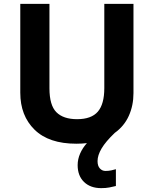

<svg xmlns="http://www.w3.org/2000/svg" viewBox="-20 -734 796 994"><path d="M485 100Q485 125 497 138Q509 151 526 151Q542 151 556 148Q570 145 580 142V229Q564 233 546 236.5Q528 240 504 240Q448 240 415 208Q382 176 382 121Q382 90 395 60.5Q408 31 430 7Q404 10 375 10Q233 10 159 -62.5Q85 -135 85 -254V-714H236V-277Q236 -189 272 -153Q308 -117 379 -117Q453 -117 486.5 -156Q520 -195 520 -278V-714H671V-252Q671 -188 647 -134.5Q623 -81 574 -46Q527 -1 506 34.5Q485 70 485 100Z"/></svg>

Font: Noto Sans Myanmar
Style: Bold
Weight: 700
Designer: Monotype Design Team
Foundry: Monotype Imaging Inc.
Version: Version 2.107; ttfautohint (v1.8.4.7-5d5b)